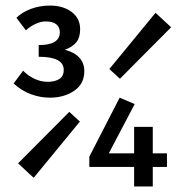

<svg xmlns="http://www.w3.org/2000/svg" viewBox="-20 -670 640 690"><path d="M159 -319Q125 -319 91 -331.5Q57 -344 29 -370L63 -416Q79 -399 102.5 -387.5Q126 -376 152 -376Q177 -376 193 -386Q209 -396 209 -419Q209 -466 119 -466V-508Q195 -508 195 -554Q195 -572 182.5 -582.5Q170 -593 144 -593Q127 -593 107.5 -584Q88 -575 73 -561L39 -606Q59 -626 91 -638Q123 -650 159 -650Q207 -650 237.5 -627Q268 -604 268 -565Q268 -536 255 -519Q242 -502 213 -491Q246 -483 264.5 -463.5Q283 -444 283 -414Q283 -369 247 -344Q211 -319 159 -319ZM101 -31 45 -83 229 -268 267 -233ZM411 -387 373 -422 539 -624 595 -572ZM462 0V-70H301V-107L410 -319L464 -296L371 -119H462V-214H529V-119H580V-70H529V0Z"/></svg>

Font: SauceCodePro Nerd Font Mono
Style: Regular
Weight: 500
Monospace: yes
Designer: Paul D. Hunt, Teo Tuominen
Foundry: Adobe Systems Incorporated
Version: Version 2.030;PS 1.000;hotconv 16.6.51;makeotf.lib2.5.65220;